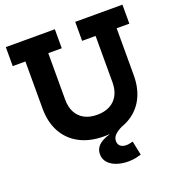

<svg xmlns="http://www.w3.org/2000/svg" viewBox="-168 -899 1175 1258"><g transform="rotate(-20 419.5 -269.5)"><path d="M496.8 -758.9H826.1V-626.5H737.7V-299.5Q737.7 -203 699.2 -133.4Q660.7 -63.8 589.2 -26.4Q517.8 11 419 11Q320.8 11 249.6 -26.4Q178.4 -63.8 139.9 -133.4Q101.4 -203 101.4 -299.5V-626.5H13V-758.9H354.9V-626.5H260.8V-302.9Q260.8 -250.5 280.4 -213.4Q300 -176.4 336.8 -156.8Q373.6 -137.2 425.2 -137.2Q477 -137.2 514.1 -157Q551.2 -176.7 571 -213.8Q590.8 -250.8 590.8 -302.9V-626.5H496.8ZM582.4 107 602.7 205.4Q586.9 210.1 564.9 215Q542.9 220 512.3 220Q468.3 220 432 207.5Q395.8 195 374.1 170.9Q352.3 146.8 352.3 111.3Q352.3 76.7 376.7 52Q401.1 27.2 454.8 11.3L451.3 -26.7L574.3 -21.1Q524.2 0.6 502.2 20.6Q480.2 40.6 480.2 66.7Q480.2 89 494.8 102Q509.4 114.9 535.7 114.9Q548.1 114.9 560 112.4Q571.9 109.8 582.4 107Z"/></g></svg>

Font: Hepta Slab ExtraLight
Style: Regular
Weight: 200
Designer: Michael LaGattuta
Foundry: Michael LaGattuta
Version: Version 1.100